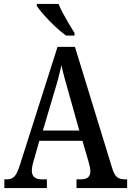

<svg xmlns="http://www.w3.org/2000/svg" viewBox="-20 -951 663 971"><path d="M2 0V-44H16Q39 -44 53 -58.5Q67 -73 82 -121L271 -714H359L549 -95Q559 -65 573 -54.5Q587 -44 613 -44H623V0H367V-44H389Q437 -44 437 -84Q437 -94 434 -108.5Q431 -123 427 -136L397 -239H179L152 -144Q148 -132 144.5 -116Q141 -100 141 -88Q141 -44 192 -44H217V0ZM197 -291H381L329 -476Q317 -518 307 -554.5Q297 -591 291 -621Q284 -591 275 -556.5Q266 -522 254 -484ZM314 -771Q289 -789 258.5 -817.5Q228 -846 202.5 -875Q177 -904 166 -921V-931H276Q285 -909 299.5 -882Q314 -855 329.5 -829Q345 -803 357 -784V-771Z"/></svg>

Font: Noto Serif Tamil Condensed Medium
Style: Italic
Weight: 500
Width: 3
Italic angle: -12°
Designer: Indian Type Foundry, Tom Grace, and the Monotype Design Team
Foundry: Monotype Imaging Inc.
Version: Version 2.003; ttfautohint (v1.8.4.7-5d5b)